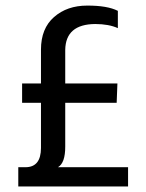

<svg xmlns="http://www.w3.org/2000/svg" viewBox="-20 -674 529 694"><path d="M442.9 0V-69.6H189.5Q216 -84.9 215.8 -144.3V-302.5H401.7L404.4 -372.4H215.8V-493.6Q217.2 -586.5 324.3 -587.2Q373.7 -587 406 -572.3V-634.8Q368.1 -654 295.2 -653.8Q222.5 -653.8 175.3 -612.4Q128.1 -571 128.1 -494.8V-372.4H59.9V-302.5H128.1V-139Q127.9 -69.6 72.1 -69.6H46.1V0Z"/></svg>

Font: Arad-VF Thin Dots1
Style: Regular
Weight: 100
Designer: Mohammad Darvishi
Version: Version 1.000;August 30, 2024;FontCreator 15.0.0.2992 64-bit